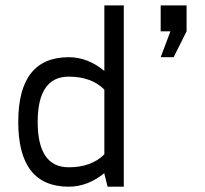

<svg xmlns="http://www.w3.org/2000/svg" viewBox="-20 -704 772 724"><path d="M239.3 0Q48.8 0 48.8 -244.1Q48.8 -488.3 239.3 -488.3Q311 -488.3 373.5 -436.5V-683.6H446.8V0H385.7L373.5 -48.8V-51.3Q310.5 0 239.3 0ZM239.3 -73.2Q324.7 -73.2 373.5 -122.1V-366.2Q324.7 -415 239.3 -415Q122.1 -415 122.1 -244.1Q122.1 -73.2 239.3 -73.2ZM585.9 -683.6H683.6V-585.9L634.8 -488.3H585.9L622.6 -585.9H585.9Z"/></svg>

Font: Sanitrixie
Style: Regular
Weight: 400
Designer: Jayvee D. Enaguas (Grand Chaos)
Version: Version 1.1 - 6/9/2013